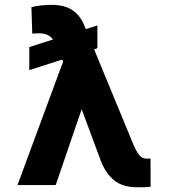

<svg xmlns="http://www.w3.org/2000/svg" viewBox="-20 -777 708 806"><path d="M388.8 -670.1V-574.6L375 -570L541.9 -165.5Q550.4 -145.2 562.7 -128.2Q574.9 -111.2 594.8 -111.2H611.9L612.2 6.4Q602.3 8.5 588.1 8.9Q573.9 9.2 556.8 9.2Q495 9.2 459.3 -19.9Q423.7 -49 403.4 -101.6L322.8 -318.5L213.8 0H53.3L245 -518.5L241.1 -527L103 -482.6V-579.5L202.4 -611.2Q183.9 -637.1 144.9 -637.1Q139.2 -637.1 131.9 -636.9Q124.6 -636.7 115.4 -635.7L111.9 -746.8Q128.2 -751.8 153.6 -754.3Q179 -756.7 195.3 -756.7Q250.4 -756.7 283.4 -734.7Q316.4 -712.7 332.7 -672.6L340.2 -654.8Z"/></svg>

Font: Inter UI
Style: Bold
Weight: 700
Designer: Rasmus Andersson
Foundry: rsms
Version: 3.2;8d6f07862